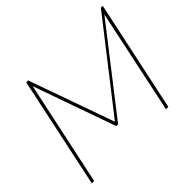

<svg xmlns="http://www.w3.org/2000/svg" viewBox="-155 -933 1157 1157"><g transform="rotate(-45 423.0 -355.0)"><path d="M184 -710H200L394 -164L820 -710H836L685 0H665L806 -666L397 -140H381L195 -666L53 0H33Z"/></g></svg>

Font: Raleway Thin
Style: Italic
Weight: 100
Italic angle: -12°
Designer: Matt McInerney, Pablo Impallari, Rodrigo Fuenzalida
Foundry: Matt McInerney, Pablo Impallari, Rodrigo Fuenzalida
Version: Version 4.026